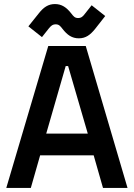

<svg xmlns="http://www.w3.org/2000/svg" viewBox="-20 -927 660 947"><path d="M120 -797 187 -744 221 -787C231 -799 239 -807 255 -807C271 -807 278 -798 288 -785C312 -754 335 -738 369 -738C403 -738 425 -755 448 -783L499 -848L432 -901L398 -858C389 -846 381 -838 365 -838C349 -838 342 -847 332 -860C308 -891 284 -907 251 -907C218 -907 195 -891 172 -862ZM218 -700 11 0H132L178 -161H442L488 0H609L403 -700ZM208 -268 304 -601H316L413 -268Z"/></svg>

Font: Space Text SemiBold
Style: Regular
Weight: 600
Designer: Florian Karsten (Space Text), Colophon Foundry (Space Mono)
Foundry: Florian Karsten
Version: Version 1.003;PS 001.003;hotconv 1.0.88;makeotf.lib2.5.64775